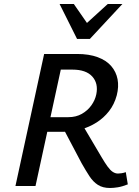

<svg xmlns="http://www.w3.org/2000/svg" viewBox="-20 -927 693 957"><path d="M57 0 200 -658H364Q424 -658 467 -642Q510 -626 534.5 -597.5Q559 -569 566 -532Q573 -495 562 -452Q550 -407 523.5 -373Q497 -339 460.5 -316Q424 -293 382 -281.5Q340 -270 295 -270H154L170 -343H321Q359 -343 388 -359.5Q417 -376 435.5 -402Q454 -428 460 -457Q471 -511 440 -545.5Q409 -580 341 -580H283L157 0ZM528 10Q492 10 468 -5.5Q444 -21 426 -48.5Q408 -76 387 -113L291 -295L379 -325L486 -144Q503 -115 516.5 -96.5Q530 -78 542.5 -70Q555 -62 568 -62Q575 -62 585.5 -63.5Q596 -65 607 -69L617 -8Q589 3 567.5 6.5Q546 10 528 10ZM364 -733 393 -794 517 -907H590L428 -733ZM364 -733 277 -907H348L425 -796L428 -733Z"/></svg>

Font: Ysabeau SemiBold
Style: Italic
Weight: 600
Italic angle: -12°
Designer: Christian Thalmann (Catharsis Fonts)
Version: Version 2.002